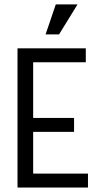

<svg xmlns="http://www.w3.org/2000/svg" viewBox="-20 -842 478 862"><path d="M58.6 -625H365.2V-562.5H128.9V-312.5H312.5V-250H128.9V-62.5H375V0H58.6ZM328.1 -822.3 245.1 -687.5H184.6L230.5 -822.3Z"/></svg>

Font: Sudo Variable
Style: Regular
Weight: 400
Monospace: yes
Designer: Jens Kutilek
Foundry: Jens Kutilek
Version: Version 0.040